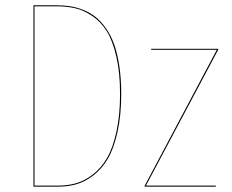

<svg xmlns="http://www.w3.org/2000/svg" viewBox="-20 -700 871 720"><path d="M192.9 -680.2Q219.7 -680.2 243.4 -676.5Q267.1 -672.9 292.2 -662.8Q317.4 -652.8 337.6 -637Q357.9 -621.1 376.5 -595.2Q395 -569.3 407.5 -535.4Q419.9 -501.5 427.2 -453.9Q434.6 -406.2 434.6 -348.1Q434.6 -267.6 420.7 -205.1Q406.7 -142.6 384.3 -104.5Q361.8 -66.4 330.1 -42.2Q298.3 -18.1 266.4 -9Q234.4 0 197.8 0H105.5V-680.2ZM192.9 -676.3H109.4V-3.9H197.8Q233.9 -3.9 265.6 -12.9Q297.4 -22 328.4 -45.9Q359.4 -69.8 381.3 -107.4Q403.3 -145 416.7 -206.5Q430.2 -268.1 430.2 -348.1Q430.2 -427.7 416.3 -487.8Q402.3 -547.9 380.4 -583Q358.4 -618.2 326.2 -639.9Q293.9 -661.6 262.5 -668.9Q231 -676.3 192.9 -676.3ZM798.3 -517.1V-513.7L527.3 -3.9H789.6L789.1 0H522.5V-3.4L793 -513.2H546.9V-517.1Z"/></svg>

Font: Fira Sans Compressed Four
Style: Regular
Weight: 100
Width: 1
Designer: Carrois Corporate & Edenspiekermann AG
Foundry: Carrois Corporate GbR & Edenspiekermann AG
Version: Version 4.203;PS 004.203;hotconv 1.0.88;makeotf.lib2.5.64775